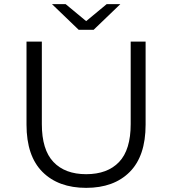

<svg xmlns="http://www.w3.org/2000/svg" viewBox="-20 -901 832 927"><path d="M396 6Q262 6 185 -71Q108 -148 108 -299V-700H182V-302Q182 -178 238 -119Q294 -60 396 -60Q499 -60 555 -119Q611 -178 611 -302V-700H683V-299Q683 -148 606.5 -71Q530 6 396 6ZM360 -757 231 -881H297L396 -799L495 -881H561L432 -757Z"/></svg>

Font: Montserrat
Style: Regular
Weight: 400
Designer: Julieta Ulanovsky
Foundry: Julieta Ulanovsky
Version: Version 9.000; ttfautohint (v1.8.4.7-5d5b)